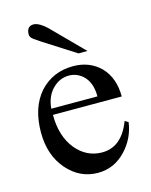

<svg xmlns="http://www.w3.org/2000/svg" viewBox="-110 -780 682 867"><g transform="rotate(-15 231.0 -346.5)"><path d="M240.7 15.1Q156.2 15.1 97.2 -52.2Q37.6 -120.6 37.6 -227.1Q37.6 -343.3 97.7 -412.1Q159.2 -479.5 254.4 -479.5Q332 -479.5 382.8 -428.7Q432.1 -377 432.1 -290.5H110.4Q110.4 -189.5 161.1 -127.9Q209.5 -70.3 279.8 -69.3Q373.5 -67.9 416 -180.2L432.1 -170.4Q421.9 -97.2 371.6 -43.5Q316.9 15.1 240.7 15.1ZM110.4 -319.3H326.2Q326.2 -386.2 288.6 -419.4Q260.3 -443.4 225.6 -443.4Q182.1 -443.4 149.4 -410.6Q115.2 -376.5 110.4 -319.3ZM293.9 -528.8 144 -624.5Q131.3 -632.8 115 -644.3Q98.6 -655.8 98.6 -668.9Q98.6 -708 131.3 -708Q144 -708 160.9 -698.2Q177.7 -688.5 191.9 -674.3L335.9 -528.8Z"/></g></svg>

Font: Nuosu SIL
Style: Regular
Weight: 400
Designer: Peter Constable, Alex Kotlar, Peter Martin
Foundry: SIL International
Version: Version 2.300